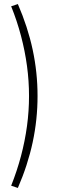

<svg xmlns="http://www.w3.org/2000/svg" viewBox="-20 -736 302 946"><path d="M68 190 35 179Q64 106 83.5 32.5Q103 -41 113 -115Q123 -189 123 -263Q123 -337 113 -411Q103 -485 83.5 -559Q64 -633 35 -705L68 -716Q117 -603 141 -491Q165 -379 165 -263Q165 -147 141 -35Q117 77 68 190Z"/></svg>

Font: Nunito Sans 12pt ExtraLight SemiCondensed
Style: Regular
Weight: 200
Width: 4
Version: Version 3.101;gftools[0.9.27]